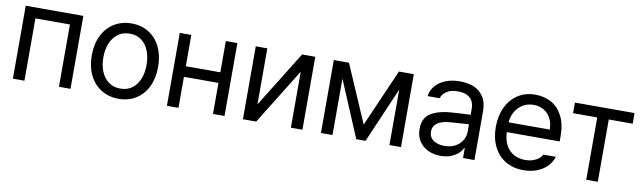

<svg xmlns="http://www.w3.org/2000/svg" viewBox="-37 -949 4604 1375"><g transform="rotate(10 2265.5 -262.0)"><path d="M67.4 -530.3H486.3V0H402.3V-453.1H151.4V0H67.4Z M594.7 -262.7Q594.7 -344.7 625 -406.7Q655.3 -468.8 710.4 -502.9Q765.6 -537.1 836.9 -537.1Q908.2 -537.1 962.9 -502.9Q1017.6 -468.8 1047.4 -406.7Q1077.1 -344.7 1077.1 -262.7Q1077.1 -181.6 1047.4 -119.6Q1017.6 -57.6 962.9 -23.4Q908.2 10.7 836.9 10.7Q765.6 10.7 710.4 -23.4Q655.3 -57.6 625 -119.6Q594.7 -181.6 594.7 -262.7ZM993.2 -262.7Q993.2 -317.4 976.1 -362.8Q959 -408.2 923.8 -435.5Q888.7 -462.9 836.9 -462.9Q785.2 -462.9 749.5 -435.5Q713.9 -408.2 696.3 -362.8Q678.7 -317.4 678.7 -262.7Q678.7 -208 696.3 -163.1Q713.9 -118.2 749.5 -90.8Q785.2 -63.5 836.9 -63.5Q888.7 -63.5 923.8 -90.8Q959 -118.2 976.1 -163.1Q993.2 -208 993.2 -262.7Z M1543 -225.6H1251V-302.7H1543ZM1271.5 0H1187.5V-530.3H1271.5ZM1606.4 0H1522.5V-530.3H1606.4Z M2077.1 -530.3H2172.9V0H2088.9V-407.2L1836.9 0H1740.2V-530.3H1824.2V-123Z M2781.2 -530.3H2860.4L2631.8 0H2564.5L2340.8 -530.3H2418L2598.6 -112.3ZM2391.6 0H2307.6V-530.3H2391.6ZM2805.7 -530.3H2889.6V0H2805.7Z M3262.7 -240.2 3207 -236.3Q3147.5 -232.4 3114.7 -210.4Q3082 -188.5 3082 -146.5Q3082 -119.1 3096.2 -100.6Q3110.4 -82 3135.7 -72.3Q3161.1 -62.5 3193.4 -62.5Q3239.3 -62.5 3272.5 -80.6Q3305.7 -98.6 3323.2 -128.4Q3340.8 -158.2 3340.8 -192.4V-357.4Q3340.8 -391.6 3327.6 -415.5Q3314.5 -439.5 3287.6 -451.7Q3260.7 -463.9 3220.7 -463.9Q3172.9 -463.9 3142.1 -444.3Q3111.3 -424.8 3101.6 -392.6H3013.7Q3019.5 -435.5 3047.4 -468.3Q3075.2 -501 3121.1 -519Q3167 -537.1 3224.6 -537.1Q3270.5 -537.1 3314.5 -523.4Q3358.4 -509.8 3391.1 -468.3Q3423.8 -426.8 3423.8 -349.6V0H3340.8V-72.3H3336.9Q3327.1 -51.8 3307.1 -32.7Q3287.1 -13.7 3254.4 -0.5Q3221.7 12.7 3178.7 12.7Q3127.9 12.7 3086.9 -6.8Q3045.9 -26.4 3022 -63.5Q2998 -100.6 2998 -150.4Q2998 -233.4 3054.7 -267.1Q3111.3 -300.8 3197.3 -306.6Q3207 -307.6 3291 -312.5L3346.7 -314.5L3347.7 -246.1Q3338.9 -246.1 3262.7 -240.2Z M3533.2 -260.7Q3533.2 -341.8 3563.5 -404.8Q3593.8 -467.8 3647.9 -502.4Q3702.1 -537.1 3773.4 -537.1Q3834 -537.1 3885.7 -510.7Q3937.5 -484.4 3969.7 -424.8Q4002 -365.2 4002 -272.5V-237.3H3591.8V-308.6H3917Q3917 -353.5 3899.4 -388.2Q3881.8 -422.9 3849.1 -442.9Q3816.4 -462.9 3773.4 -462.9Q3726.6 -462.9 3691.4 -439.9Q3656.2 -417 3636.7 -378.4Q3617.2 -339.8 3617.2 -295.9V-248Q3617.2 -189.5 3637.7 -147.9Q3658.2 -106.4 3695.3 -85Q3732.4 -63.5 3781.2 -63.5Q3811.5 -63.5 3835.9 -71.8Q3860.4 -80.1 3877.4 -93.3Q3894.5 -106.4 3904.3 -124H3994.1Q3981.4 -84 3952.1 -53.7Q3922.9 -23.4 3878.9 -6.3Q3835 10.7 3781.2 10.7Q3706.1 10.7 3649.9 -22.9Q3593.8 -56.6 3563.5 -118.2Q3533.2 -179.7 3533.2 -260.7Z M4061 -530.3H4494.6V-453.1H4320.8V0H4236.8V-453.1H4061Z"/></g></svg>

Font: WEMIX Pretendard Variable
Style: Regular
Weight: 400
Designer: Base glyphs from Inter by Rasmus Andersson; Hangeul glyphs from Noto Sans CJK(Source Han Sans) by Jang Soo-young and Kan
Foundry: Kil Hyung-jin
Version: Version 1.000;Glyphs 3.2 (3208)